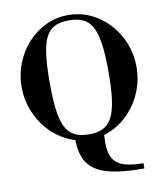

<svg xmlns="http://www.w3.org/2000/svg" viewBox="-105 -850 1013 1181"><g transform="rotate(-10 401.5 -259.5)"><path d="M401 12Q326 12 261 -19.5Q196 -51 147 -105.5Q98 -160 70.5 -230Q43 -300 43 -378Q43 -455 70.5 -525Q98 -595 147 -649Q196 -703 261 -734Q326 -765 401 -765Q477 -765 542.5 -734Q608 -703 657 -649Q706 -595 733.5 -525Q761 -455 761 -378Q761 -300 733.5 -230Q706 -160 657 -105.5Q608 -51 542.5 -19.5Q477 12 401 12ZM700 246Q557 246 472 222.5Q387 199 349.5 143.5Q312 88 312 -7H493Q492 7 491 22Q490 37 490 48Q490 116 514.5 151.5Q539 187 586 200Q633 213 700 213ZM401 -20Q452 -20 487 -36Q522 -52 544 -91.5Q566 -131 576 -200.5Q586 -270 586 -377Q586 -484 576 -553.5Q566 -623 544 -662Q522 -701 486.5 -716.5Q451 -732 400 -732Q350 -732 315 -716.5Q280 -701 258.5 -662Q237 -623 227.5 -553.5Q218 -484 218 -378Q218 -270 227.5 -200Q237 -130 259 -91Q281 -52 316 -36Q351 -20 401 -20Z"/></g></svg>

Font: Libre Bodoni Medium
Style: Regular
Weight: 500
Designer: Pablo Impallari, Rodrigo Fuenzalida
Foundry: Impallari Type
Version: Version 2.005;gftools[0.9.23]